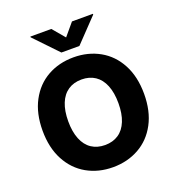

<svg xmlns="http://www.w3.org/2000/svg" viewBox="-163 -1058 1088 1194"><g transform="rotate(-20 381.0 -460.5)"><path d="M380.9 9.8Q284.7 9.8 208.5 -33.2Q132.3 -76.2 88.6 -158.2Q44.9 -240.2 44.9 -353.5Q44.9 -467.3 88.6 -549.3Q132.3 -631.3 208.5 -674.1Q284.7 -716.8 380.9 -716.8Q476.6 -716.8 553 -674.1Q629.4 -631.3 673.1 -549.3Q716.8 -467.3 716.8 -353.5Q716.8 -239.7 673.1 -157.7Q629.4 -75.7 553 -33Q476.6 9.8 380.9 9.8ZM380.9 -570.3Q329.1 -570.3 291.7 -545.4Q254.4 -520.5 234.6 -471.7Q214.8 -422.9 214.8 -353.5Q214.8 -284.2 234.6 -235.4Q254.4 -186.5 291.7 -161.6Q329.1 -136.7 380.9 -136.7Q432.6 -136.7 470 -161.6Q507.3 -186.5 527.1 -235.4Q546.9 -284.2 546.9 -353.5Q546.9 -422.9 527.1 -471.7Q507.3 -520.5 470 -545.4Q432.6 -570.3 380.9 -570.3ZM380.9 -848.6 449.2 -929.7H587.9V-924.8L440.4 -770.5H321.3L173.8 -924.8V-929.7H312.5Z"/></g></svg>

Font: Pretendard GOV ExtraBold
Style: Regular
Weight: 800
Designer: Base glyphs from Inter by Rasmus Andersson; Hangeul glyphs from Noto Sans CJK(Source Han Sans) by Jang Soo-young and Kan
Foundry: Kil Hyung-jin
Version: Version 1.309